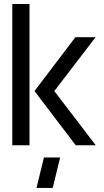

<svg xmlns="http://www.w3.org/2000/svg" viewBox="-20 -709 507 937"><path d="M158.2 208 194.3 59.6H273.4L237.3 208ZM40 0V-689.5H124V0ZM148.4 -264.6 347.7 -527.3H446.3L245.1 -264.6L447.3 0H349.6Z"/></svg>

Font: Post No Bills Colombo
Style: SemiBold
Weight: 700
Designer: Kosala Senevirathne, Siva Puranthara, Lasantha Premarathna, Tharique Azeez
Foundry: Mooniak
Version: Version 1.220 ; ttfautohint (v1.5)